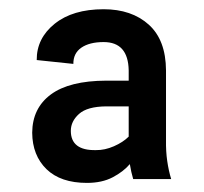

<svg xmlns="http://www.w3.org/2000/svg" viewBox="-20 -742 451 424"><path d="M214.5 -563.9H264.2V-586.6Q263.1 -649.1 208.8 -649.1Q177.6 -649.1 159.6 -636.7Q141.7 -624.3 142 -600.9L61.1 -609.4Q60.7 -657.3 100.7 -689.5Q140.6 -721.6 208.8 -721.6Q270.6 -721.6 308.4 -687.7Q346.2 -653.8 346.6 -586.6V-433.2Q346.2 -407.3 349.3 -386.4Q352.3 -365.4 358 -346.6H274.1Q269.5 -362.2 266.7 -379.6Q252.5 -362.9 228.9 -350.5Q205.3 -338.1 171.9 -338.1Q114 -338.1 82.7 -368.4Q51.5 -398.8 51.1 -448.9Q51.5 -503.2 92.3 -533.4Q133.2 -563.6 214.5 -563.9ZM264.2 -440.3V-507.1H214.5Q172.6 -506.7 154.5 -490.4Q136.4 -474.1 136.4 -453.1Q136.4 -409.4 191.8 -410.5Q211.3 -410.2 231.5 -419Q251.8 -427.9 264.2 -440.3Z"/></svg>

Font: Inter UI Thin
Style: Regular
Weight: 100
Designer: Rasmus Andersson
Foundry: rsms
Version: 3.2;8d6f07862